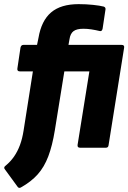

<svg xmlns="http://www.w3.org/2000/svg" viewBox="-40 -714 620 928"><path d="M271 -369 225 -84Q213 -10 193.5 41.5Q174 93 142.5 128.5Q111 164 61 192Q52 197 46 190L-16 105Q-25 95 -12 86Q11 67 28 42.5Q45 18 56.5 -13Q68 -44 74 -83L119 -369H56Q42 -369 44 -383L59 -484Q62 -497 73 -497H139L146 -531Q160 -614 207 -654Q254 -694 340 -694Q376 -694 409.5 -690.5Q443 -687 462 -682Q471 -678 470 -669L456 -576Q453 -561 442 -564Q421 -569 401.5 -572Q382 -575 363 -575Q331 -575 315.5 -563.5Q300 -552 296 -525L291 -497H548Q562 -497 560 -484L485 -14Q484 0 472 0H347Q333 0 335 -14L392 -369Z"/></svg>

Font: Sofia Sans Semi Condensed Black
Style: Italic
Weight: 900
Italic angle: -9°
Version: Version 4.100